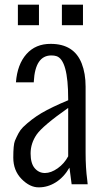

<svg xmlns="http://www.w3.org/2000/svg" viewBox="-20 -785 435 818"><path d="M56.2 -677.7V-765.1H146V-677.7ZM243.7 -677.7V-765.1H333.5V-677.7ZM198.7 -548.8Q129.9 -548.8 124 -437.5V-434.1H47.9Q53.7 -510.7 92.8 -554.7Q131.8 -598.6 196.3 -598.1Q295.4 -598.1 328.1 -514.6Q344.7 -472.2 344.7 -416V-134.8Q344.7 -69.3 351.6 -18.6L353.5 0H285.2L275.9 -70.8Q252 -29.8 217.8 -8.3Q183.6 13.2 145.5 13.2Q107.4 13.7 71.8 -22.5Q36.6 -58.6 36.6 -113.3Q36.6 -168 43.5 -185.1Q50.8 -202.1 58.6 -216.8Q66.4 -231.4 78.1 -243.2Q113.3 -277.3 156.7 -303.2Q200.2 -328.6 270.5 -357.9V-362.8Q270.5 -530.3 220.2 -545.9Q211.4 -548.8 198.7 -548.8ZM270.5 -119.1V-325.2Q162.6 -249.5 136.2 -211.9Q110.4 -174.3 110.4 -131.3Q110.4 -88.9 127.9 -68.4Q145.5 -47.9 171.4 -47.9Q197.3 -47.9 225.6 -67.9Q253.9 -87.9 270.5 -119.1Z"/></svg>

Font: Oswald-Light
Style: Light
Weight: 300
Designer: vernon adams
Foundry: vernon adams
Version: Version ; ttfautohint (v0.92.18-e454-dirty) -l 8 -r 50 -G 20